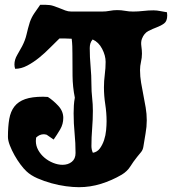

<svg xmlns="http://www.w3.org/2000/svg" viewBox="-20 -766 723 798"><path d="M147 -746H170Q188 -746 201.5 -741.5Q215 -737 227.5 -732Q240 -727 251.5 -722.5Q263 -718 277 -718H404Q421 -718 436 -721Q451 -724 467 -724Q484 -724 500 -721Q516 -718 533 -718Q554 -718 575.5 -720.5Q597 -723 618 -723Q632 -723 646 -720Q660 -717 674 -715L675 -702Q675 -678 662 -668.5Q649 -659 631.5 -652.5Q614 -646 596.5 -637Q579 -628 570 -605Q565 -592 567.5 -574.5Q570 -557 570 -543Q570 -526 566 -509Q562 -492 562 -475Q562 -448 566.5 -422Q571 -396 576 -370.5Q581 -345 585.5 -319Q590 -293 590 -266Q590 -239 585 -211.5Q580 -184 576 -157Q574 -143 566 -133.5Q558 -124 550 -114Q534 -94 521.5 -74Q509 -54 486 -40Q445 -16 400 -2Q355 12 308 12Q284 12 254 8Q224 4 193.5 -4.5Q163 -13 135.5 -25Q108 -37 90 -54Q79 -64 65.5 -82Q52 -100 40.5 -120.5Q29 -141 21 -161.5Q13 -182 13 -197Q13 -240 18.5 -271.5Q24 -303 40 -323.5Q56 -344 84.5 -354Q113 -364 159 -364L179 -363Q201 -349 222 -326.5Q243 -304 243 -276Q243 -250 230 -228Q217 -206 203 -186Q189 -195 174 -206Q166 -208 162 -208Q144 -208 130 -194L129 -180Q129 -160 139 -142Q149 -124 165 -110.5Q181 -97 201 -89Q221 -81 240 -81Q263 -81 278.5 -93.5Q294 -106 294 -130Q294 -172 290 -212.5Q286 -253 286 -295Q286 -312 287 -328Q288 -344 291 -360Q282 -405 281.5 -451Q281 -497 281 -543Q281 -558 280.5 -573.5Q280 -589 278 -605Q265 -606 252.5 -606Q240 -606 227 -606Q210 -590 188.5 -568Q167 -546 143 -526.5Q119 -507 93.5 -493.5Q68 -480 43 -480Q40 -489 40 -498Q40 -518 51.5 -537.5Q63 -557 72 -574Q85 -599 90.5 -623.5Q96 -648 104 -674Q111 -694 123 -711.5Q135 -729 147 -746ZM365 -602Q358 -594 355.5 -585Q353 -576 353 -566Q353 -528 356.5 -490Q360 -452 360 -414Q360 -386 363 -359.5Q366 -333 366 -306Q366 -269 363 -232Q360 -195 360 -159Q360 -144 366 -131Q384 -134 395 -149Q406 -164 412.5 -183.5Q419 -203 421 -224.5Q423 -246 423 -262Q423 -297 417.5 -332.5Q412 -368 412 -403Q412 -429 415.5 -456Q419 -483 419 -509Q419 -535 404.5 -563Q390 -591 365 -602Z"/></svg>

Font: CAT Altenglisch
Style: Regular
Weight: 400
Designer: Peter Wiegel
Foundry: Peter Wiegel, CAT Fonts
Version: Version 1.000